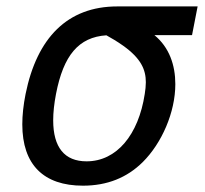

<svg xmlns="http://www.w3.org/2000/svg" viewBox="-20 -567 642 601"><path d="M239.7 14.2C315.4 14.2 377.4 -10.7 426.8 -59.6C486.3 -118.7 528.8 -215.3 528.8 -303.7C528.8 -363.3 509.8 -418.9 463.4 -457H581.1L598.6 -546.9H347.2C191.4 -546.9 95.7 -448.7 60.1 -272.9C53.2 -238.3 49.8 -206.5 49.8 -177.7C49.8 -51.3 116.7 14.2 239.7 14.2ZM251 -62C182.1 -62 146.5 -105.5 146.5 -190.4C146.5 -214.4 149.4 -242.2 155.3 -272.9C178.7 -394 226.1 -450.7 313 -456.5C328.6 -447.8 345.7 -438 365.7 -423.8C420.9 -384.3 436.5 -349.6 436.5 -309.6C436.5 -297.9 435.1 -285.6 433.1 -272.9C413.6 -145 345.2 -62 251 -62Z"/></svg>

Font: Hack
Style: Oblique
Weight: 400
Italic angle: -12°
Monospace: yes
Designer: Christopher Simpkins
Foundry: Christopher Simpkins
Version: Version 2.010